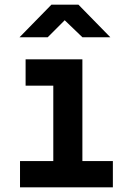

<svg xmlns="http://www.w3.org/2000/svg" viewBox="-20 -805 540 825"><path d="M185 -645 258 -718 334 -645H454L317 -785H201L64 -645ZM465 0V-113H334V-550H90V-437H209V-113H66V0Z"/></svg>

Font: Tekne LDO
Style: Bold
Weight: 700
Monospace: yes
Designer: Alessio Laiso, Mario Rullo, Paolo Rosset
Foundry: Alessio Laiso
Version: Version 1.000;hotconv 1.0.109;makeotfexe 2.5.65596